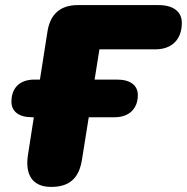

<svg xmlns="http://www.w3.org/2000/svg" viewBox="-20 -725 735 755"><path d="M181 10C252 10 290 -23 302 -95L329 -264H431C487 -264 522 -297 522 -351C522 -389 493 -412 441 -412H352L371 -531H591C656 -531 695 -570 695 -635C695 -679 662 -705 603 -705H286C218 -705 178 -670 167 -603L137 -412H115C58 -412 25 -380 25 -325C25 -287 54 -264 105 -264H113L90 -116C78 -40 106 10 181 10Z"/></svg>

Font: SN Pro Black
Style: Italic
Weight: 900
Italic angle: -9°
Designer: Tobias Whetton
Foundry: Supernotes
Version: Version 1.001;Glyphs 3.2 (3249)